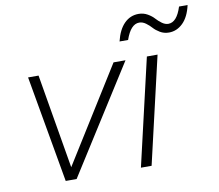

<svg xmlns="http://www.w3.org/2000/svg" viewBox="-78 -793 1009 885"><g transform="rotate(-10 427.0 -350.5)"><path d="M472 -500H528L211 0H160L72 -500H121L196 -58Z M854 -701Q842 -647 813.5 -619Q785 -591 748 -591Q725 -591 706.5 -602Q688 -613 677 -625.5Q666 -638 651 -649Q636 -660 620 -660Q580 -660 556 -590H516Q529 -644 557 -672Q585 -700 624 -700Q647 -700 666 -689Q685 -678 696 -665.5Q707 -653 722 -642Q737 -631 752 -631Q792 -631 814 -701ZM678 -500 562 0H512L628 -500Z"/></g></svg>

Font: Elaine Sans Light
Style: Italic
Weight: 300
Italic angle: -13°
Designer: Wei Huang
Foundry: Wei Huang
Version: Version 2.001;December 24, 2019;FontCreator 12.0.0.2547 64-b